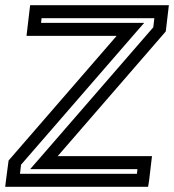

<svg xmlns="http://www.w3.org/2000/svg" viewBox="-45 -694 670 739"><path d="M529 0 537 -68 540 -93H515H177L587 -566L593 -573L594 -581L602 -649L605 -674H580H96H71L68 -649L60 -581L57 -556H82H404L-6 -83L-12 -76L-13 -68L-22 0L-25 25H0H500H525L529 0ZM482 -25H32L36 -60L475 -566L510 -606H460H113L115 -624H549L545 -589L106 -83L71 -43H121H484L482 -25Z"/></svg>

Font: Gamestation Display Outline
Style: Italic
Weight: 400
Designer: Jonas Hecksher
Foundry: Jonas Hecksher, Playtypeª, e-types AS
Version: Version 1.003